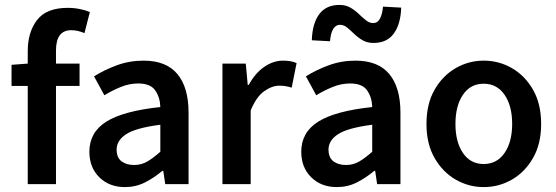

<svg xmlns="http://www.w3.org/2000/svg" viewBox="-20 -750 2265 782"><path d="M93 0V-400H27V-486L93 -491V-542Q93 -619 131 -668.5Q169 -718 256 -718Q282 -718 306 -713Q330 -708 346 -701L324 -615Q297 -627 270 -627Q208 -627 208 -544V-491H304V-400H208V0Z M489 12Q425 12 384.5 -28Q344 -68 344 -132Q344 -211 413 -254.5Q482 -298 633 -314Q632 -353 612.5 -381.5Q593 -410 543 -410Q507 -410 472.5 -396Q438 -382 405 -362L363 -439Q404 -465 455.5 -484Q507 -503 565 -503Q657 -503 702.5 -448.5Q748 -394 748 -291V0H653L645 -54H641Q608 -26 570.5 -7Q533 12 489 12ZM526 -78Q556 -78 580.5 -92.5Q605 -107 633 -132V-242Q533 -229 494 -203.5Q455 -178 455 -141Q455 -108 475 -93Q495 -78 526 -78Z M886 0V-491H981L989 -404H993Q1019 -452 1056 -477.5Q1093 -503 1132 -503Q1167 -503 1188 -493L1168 -393Q1155 -397 1144 -399Q1133 -401 1117 -401Q1088 -401 1056 -378.5Q1024 -356 1001 -300V0Z M1352 12Q1288 12 1247.5 -28Q1207 -68 1207 -132Q1207 -211 1276 -254.5Q1345 -298 1496 -314Q1495 -353 1475.5 -381.5Q1456 -410 1406 -410Q1370 -410 1335.5 -396Q1301 -382 1268 -362L1226 -439Q1267 -465 1318.5 -484Q1370 -503 1428 -503Q1520 -503 1565.5 -448.5Q1611 -394 1611 -291V0H1516L1508 -54H1504Q1471 -26 1433.5 -7Q1396 12 1352 12ZM1389 -78Q1419 -78 1443.5 -92.5Q1468 -107 1496 -132V-242Q1396 -229 1357 -203.5Q1318 -178 1318 -141Q1318 -108 1338 -93Q1358 -78 1389 -78ZM1501 -575Q1476 -575 1457 -586Q1438 -597 1422.5 -612Q1407 -627 1393.5 -638Q1380 -649 1365 -649Q1330 -649 1324 -582L1250 -586Q1252 -654 1280 -692Q1308 -730 1363 -730Q1388 -730 1407 -719Q1426 -708 1441.5 -693Q1457 -678 1471 -667Q1485 -656 1500 -656Q1518 -656 1527.5 -674Q1537 -692 1540 -723L1614 -719Q1612 -652 1584 -613.5Q1556 -575 1501 -575Z M1950 12Q1889 12 1836 -18.5Q1783 -49 1750 -106.5Q1717 -164 1717 -245Q1717 -327 1750 -384.5Q1783 -442 1836 -472.5Q1889 -503 1950 -503Q2012 -503 2065 -472.5Q2118 -442 2151 -384.5Q2184 -327 2184 -245Q2184 -164 2151 -106.5Q2118 -49 2065 -18.5Q2012 12 1950 12ZM1950 -82Q2004 -82 2035 -127Q2066 -172 2066 -245Q2066 -319 2035 -364Q2004 -409 1950 -409Q1896 -409 1865.5 -364Q1835 -319 1835 -245Q1835 -172 1865.5 -127Q1896 -82 1950 -82Z"/></svg>

Font: Source Sans Pro SemiBold
Style: Regular
Weight: 600
Designer: Paul D. Hunt
Foundry: Adobe Systems Incorporated
Version: Version 2.045;hotconv 1.0.109;makeotfexe 2.5.65596